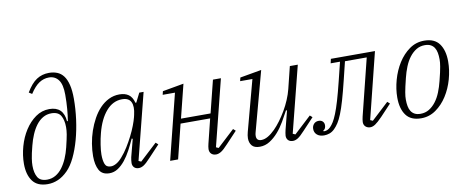

<svg xmlns="http://www.w3.org/2000/svg" viewBox="-66 -1051 3290 1355"><g transform="rotate(-10 1579.0 -374.0)"><path d="M184 12Q110 12 76 -34Q42 -80 42 -158Q42 -219 59.5 -281.5Q77 -344 109.5 -394.5Q142 -445 186.5 -476.5Q231 -508 285 -508Q386 -508 394 -401L400 -403Q406 -438 410 -486Q414 -534 414 -588Q414 -662 389 -695Q364 -728 321 -728Q283 -728 250.5 -706.5Q218 -685 185 -634L163 -648Q199 -709 238 -734.5Q277 -760 327 -760Q359 -760 385.5 -749.5Q412 -739 430.5 -714.5Q449 -690 459 -649.5Q469 -609 469 -550Q469 -477 459 -402Q449 -327 430.5 -260Q412 -193 386 -139Q360 -85 328 -53Q294 -19 258 -3.5Q222 12 184 12ZM185 -20Q218 -20 245.5 -36Q273 -52 294 -80Q315 -108 330.5 -144Q346 -180 356 -221Q363 -251 368 -272.5Q373 -294 375.5 -310Q378 -326 379 -338Q380 -350 380 -362Q380 -413 361.5 -444.5Q343 -476 294 -476Q261 -476 233.5 -460Q206 -444 185 -416Q164 -388 148.5 -351.5Q133 -315 123 -275Q115 -245 110.5 -223.5Q106 -202 103.5 -186Q101 -170 100 -158Q99 -146 99 -134Q99 -83 117.5 -51.5Q136 -20 185 -20Z M626 12Q574 12 553 -26Q532 -64 532 -127Q532 -169 539.5 -215Q547 -261 562 -305Q577 -349 599 -389Q621 -429 649.5 -459Q678 -489 713.5 -506.5Q749 -524 790 -524Q830 -524 855.5 -506Q881 -488 892 -446H898L931 -512H962L842 -38L860 -30L983 -144L1000 -129L922 -46Q890 -11 871.5 0.5Q853 12 836 12Q815 12 803 0Q791 -12 791 -32Q791 -40 792.5 -52Q794 -64 796 -73L829 -199L822 -202Q804 -162 783.5 -123.5Q763 -85 739 -55Q715 -25 687 -6.5Q659 12 626 12ZM644 -34Q663 -34 684.5 -46.5Q706 -59 727 -84Q751 -111 773 -146.5Q795 -182 813.5 -218.5Q832 -255 845 -289Q858 -323 864 -347L868 -364Q882 -423 866 -455Q850 -487 803 -487Q737 -487 688.5 -431Q640 -375 615 -278Q605 -240 598.5 -197.5Q592 -155 592 -127Q592 -85 602 -59.5Q612 -34 644 -34Z M1390 12Q1369 12 1356 0Q1343 -12 1343 -34Q1343 -42 1345 -52.5Q1347 -63 1349 -72L1392 -246H1180L1119 0H1062L1179 -468H1091L1097 -493L1249 -520L1189 -280H1401L1459 -512H1516L1397 -38L1415 -30L1538 -144L1555 -129L1477 -46Q1445 -11 1426 0.5Q1407 12 1390 12Z M1703 12Q1664 12 1647 -8.5Q1630 -29 1630 -61Q1630 -72 1632 -83Q1634 -94 1637 -106L1734 -468H1646L1652 -493L1806 -520L1691 -94Q1687 -81 1687 -68Q1687 -33 1722 -33Q1745 -33 1770 -47.5Q1795 -62 1821 -88Q1843 -110 1866 -141Q1889 -172 1909.5 -207Q1930 -242 1946 -280Q1962 -318 1971 -354L2010 -512H2067L1947 -38L1965 -30L2088 -144L2105 -129L2027 -46Q1995 -11 1976.5 0.5Q1958 12 1941 12Q1919 12 1907 0Q1895 -12 1895 -32Q1895 -40 1897.5 -52.5Q1900 -65 1902 -74L1936 -207L1929 -209Q1910 -173 1887 -133.5Q1864 -94 1836 -62Q1808 -30 1775 -9Q1742 12 1703 12Z M2164 12Q2132 12 2113.5 -4Q2095 -20 2095 -46Q2095 -67 2108 -81.5Q2121 -96 2143 -96Q2161 -96 2171.5 -85.5Q2182 -75 2182 -58Q2182 -32 2162 -21L2166 -17H2171Q2194 -17 2214 -37Q2227 -50 2239 -69.5Q2251 -89 2265 -123.5Q2279 -158 2295 -212Q2311 -266 2331 -347L2364 -481H2297L2304 -512H2620L2502 -38L2520 -30L2643 -144L2660 -129L2582 -46Q2550 -13 2531 -0.5Q2512 12 2495 12Q2475 12 2461.5 0Q2448 -12 2448 -33Q2448 -41 2450 -52Q2452 -63 2454 -72L2555 -478H2399L2368 -351Q2347 -265 2330.5 -208.5Q2314 -152 2299 -115Q2284 -78 2270 -56.5Q2256 -35 2240 -19Q2223 -2 2203.5 5Q2184 12 2164 12Z M2861 -20Q2895 -20 2922 -36.5Q2949 -53 2970.5 -81Q2992 -109 3007 -146.5Q3022 -184 3032 -225Q3041 -259 3046 -283Q3051 -307 3054 -323.5Q3057 -340 3058 -352Q3059 -364 3059 -375Q3059 -401 3055 -422.5Q3051 -444 3041 -459.5Q3031 -475 3014.5 -483.5Q2998 -492 2973 -492Q2939 -492 2912 -475.5Q2885 -459 2863.5 -431Q2842 -403 2827 -365.5Q2812 -328 2802 -287Q2793 -252 2788 -228.5Q2783 -205 2780 -188.5Q2777 -172 2776 -160Q2775 -148 2775 -137Q2775 -111 2779 -89.5Q2783 -68 2793 -52.5Q2803 -37 2819.5 -28.5Q2836 -20 2861 -20ZM2860 12Q2786 12 2752 -34.5Q2718 -81 2718 -161Q2718 -222 2736 -286.5Q2754 -351 2787.5 -404Q2821 -457 2868 -490.5Q2915 -524 2974 -524Q3048 -524 3082 -477Q3116 -430 3116 -350Q3116 -288 3098 -224Q3080 -160 3046.5 -107.5Q3013 -55 2965.5 -21.5Q2918 12 2860 12Z"/></g></svg>

Font: IBM Plex Serif Light
Style: Italic
Weight: 300
Italic angle: -14°
Designer: Mike Abbink, Paul van der Laan, Pieter van Rosmalen
Foundry: Bold Monday
Version: Version 3.001